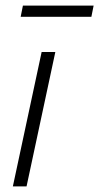

<svg xmlns="http://www.w3.org/2000/svg" viewBox="-20 -667 355 687"><path d="M26 0 129 -481H178L75 0ZM54 -607 62 -647H315L307 -607Z"/></svg>

Font: Red Hat Text
Style: Italic
Weight: 300
Italic angle: -12°
Designer: Pentagram, MCKL
Foundry: Pentagram, MCKL
Version: Version 1.023